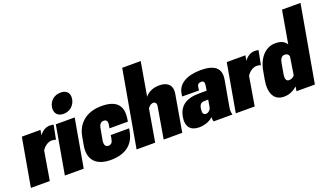

<svg xmlns="http://www.w3.org/2000/svg" viewBox="-107 -1186 2889 1672"><g transform="rotate(-20 1337.5 -350.5)"><path d="M-41 0H134.3L179.2 -268.1C203.1 -305.2 240.2 -326.2 269.5 -326.2C286.6 -326.2 299.3 -323.2 307.6 -318.8L333.5 -449.2C331.5 -450.7 327.1 -451.7 320.8 -452.6C314 -453.6 306.2 -454.1 296.9 -454.1C259.3 -454.1 223.6 -429.7 201.7 -397.9L210.4 -446.3H37.6Z M273.9 0H448.7L527.3 -446.3H352.5ZM448.2 -508.3C509.3 -508.3 550.8 -550.3 560.5 -601.1C570.3 -653.8 545.9 -691.9 484.9 -691.9C423.8 -691.9 382.3 -651.9 372.6 -601.1C362.8 -550.3 387.2 -508.3 448.2 -508.3Z M698.2 9.8C828.6 9.8 911.6 -49.3 933.6 -160.6L940.4 -194.8H770L763.7 -158.7C759.3 -130.9 746.1 -113.8 720.2 -113.8C692.4 -113.8 681.6 -134.8 687 -173.8L705.6 -276.4C710.9 -313.5 726.6 -333 753.9 -333C779.8 -333 789.6 -315.4 785.6 -288.1L779.8 -253.4H950.2L955.1 -286.6C969.2 -400.4 914.1 -460 778.8 -460C647.9 -460 553.2 -392.1 531.2 -264.6L518.1 -190.4C494.6 -59.6 565.4 9.8 698.2 9.8Z M938.5 0H1110.8L1162.1 -299.3C1172.4 -313 1189 -332.5 1215.8 -332.5C1225.6 -332.5 1244.1 -322.3 1239.7 -293L1189.5 0H1361.8L1419.9 -336.4C1435.5 -420.9 1386.2 -457 1314 -457C1241.7 -457 1201.7 -424.8 1181.6 -398.9L1235.4 -710.9H1064Z M1518.1 5.9C1578.1 5.9 1625 -18.6 1647.9 -42C1646.5 -26.9 1647.9 -11.2 1653.3 0H1824.7L1826.2 -6.3C1819.8 -22.5 1819.3 -43.9 1824.7 -73.2L1866.2 -307.1C1885.3 -414.6 1822.3 -458.5 1697.8 -458.5C1571.3 -458.5 1487.3 -410.2 1473.1 -325.7L1469.2 -297.4L1624.5 -296.4L1629.4 -329.6C1631.8 -351.6 1646.5 -361.3 1668.5 -361.3C1689.5 -361.3 1697.8 -348.1 1694.3 -320.8L1687 -272H1619.1C1490.7 -272 1431.2 -220.7 1414.1 -130.4C1397.9 -38.6 1440.4 5.9 1518.1 5.9ZM1614.3 -84.5C1605 -84.5 1597.2 -87.9 1590.8 -94.2C1584.5 -100.6 1583 -116.7 1586.4 -142.6C1593.8 -189.9 1614.3 -194.3 1643.1 -194.3H1672.9L1661.6 -127.9C1658.2 -104 1633.8 -84.5 1614.3 -84.5Z M1857.9 0H2033.2L2078.1 -268.1C2102.1 -305.2 2139.2 -326.2 2168.5 -326.2C2185.5 -326.2 2198.2 -323.2 2206.5 -318.8L2232.4 -449.2C2230.5 -450.7 2226.1 -451.7 2219.7 -452.6C2212.9 -453.6 2205.1 -454.1 2195.8 -454.1C2158.2 -454.1 2122.6 -429.7 2100.6 -397.9L2109.4 -446.3H1936.5Z M2304.7 7.8C2357.9 7.8 2397.9 -16.6 2427.2 -41.5L2427.7 -43.5L2420.4 0H2590.8L2716.3 -710.9H2544.9L2492.2 -407.7C2477.1 -433.6 2448.2 -456.1 2389.2 -456.1C2301.8 -456.1 2230 -386.7 2208.5 -265.6L2194.8 -189C2173.3 -65.9 2213.4 7.8 2304.7 7.8ZM2394.5 -112.8C2365.7 -112.8 2358.9 -136.7 2364.7 -175.3L2381.3 -269.5C2387.2 -310.1 2402.3 -334.5 2431.2 -334.5C2452.1 -334.5 2467.3 -324.7 2470.7 -303.7L2445.3 -139.6C2437.5 -124 2416.5 -112.8 2394.5 -112.8Z"/></g></svg>

Font: Roboto Flex Super Cond Black
Style: Italic
Weight: 900
Width: 3
Italic angle: -10°
Designer: Berlow after Robertson
Foundry: Google
Version: Version 3.200;Glyphs 3.3 (3311)